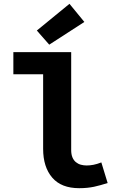

<svg xmlns="http://www.w3.org/2000/svg" viewBox="-20 -974 640 1006"><path d="M395 12Q301 12 253.5 -43.5Q206 -99 206 -194V-585H50V-701H353V-188Q353 -165 359.5 -149.5Q366 -134 377.5 -124.5Q389 -115 403.5 -111Q418 -107 434 -107Q451 -107 469.5 -110.5Q488 -114 511 -123L544 -15Q524 -9 507 -4Q490 1 473 4.5Q456 8 437 10Q418 12 395 12ZM238 -740 173 -814 344 -954 422 -859Z"/></svg>

Font: Source Code Pro
Style: Bold
Weight: 700
Monospace: yes
Designer: Paul D. Hunt, Teo Tuominen
Foundry: Adobe Systems Incorporated
Version: Version 2.030;PS 1.000;hotconv 16.6.51;makeotf.lib2.5.65220